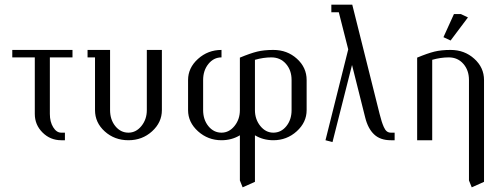

<svg xmlns="http://www.w3.org/2000/svg" viewBox="-20 -596 2141 816"><path d="M32.2 -352.1V-383.8H288.1V-352.1H191.9V-111.8Q191.9 -78.1 206.1 -55.2Q220.2 -32.2 240.2 -32.2H255.9V0H240.2Q193.8 0 160.9 -32.7Q127.9 -65.4 127.9 -111.8V-352.1Z M352.1 -352.1V-383.8H447.8V-127.9Q447.8 -87.4 470.2 -59.8Q492.7 -32.2 525.9 -32.2Q558.1 -32.2 581.1 -60.5Q604 -88.9 604 -127.9V-383.8H668V-127.9Q668 -75.7 626.2 -37.8Q584.5 0 525.9 0Q466.8 0 425.3 -37.4Q383.8 -74.7 383.8 -127.9V-352.1Z M779.3 -127.9V-255.9Q779.3 -307.6 821.5 -345.7Q863.8 -383.8 921.4 -383.8V-352.1Q888.2 -352.1 865.7 -324.2Q843.3 -296.4 843.3 -255.9V-127.9Q843.3 -87.4 865.7 -59.8Q888.2 -32.2 921.4 -32.2Q953.6 -32.2 976.6 -60.5Q999.5 -88.9 999.5 -127.9V-351.1Q1043.9 -369.6 1073 -376.7Q1102.1 -383.8 1141.6 -383.8Q1200.7 -383.8 1241.9 -346.4Q1283.2 -309.1 1283.2 -255.9V-127.9Q1283.2 -76.2 1241.2 -38.1Q1199.2 0 1141.6 0Q1098.6 0 1063.5 -21V176.8L1011.2 200.2L999.5 170.9V-21Q964.4 0 921.4 0Q863.8 0 821.5 -38.1Q779.3 -76.2 779.3 -127.9ZM1063.5 -127.9Q1063.5 -88.9 1086.4 -60.5Q1109.4 -32.2 1141.6 -32.2Q1174.8 -32.2 1197 -59.8Q1219.2 -87.4 1219.2 -127.9V-255.9Q1219.2 -297.4 1195.3 -324.7Q1171.4 -352.1 1133.3 -352.1Q1099.6 -352.1 1063.5 -341.8Z M1363.3 0 1460 -386.2 1419.9 -543.9H1388.2V-576.2H1477.1L1593.3 -111.8Q1598.6 -91.3 1602.1 -80.3Q1605.5 -69.3 1611.1 -56.4Q1616.7 -43.5 1624 -37.8Q1631.3 -32.2 1641.1 -32.2H1657.2V0H1641.1Q1596.2 0 1570.1 -24.7Q1543.9 -49.3 1532.2 -96.2L1476.1 -319.8L1393.1 7.8Z M1752.9 0V-351.1Q1797.4 -369.6 1826.4 -376.7Q1855.5 -383.8 1895 -383.8Q1954.1 -383.8 1995.6 -346.4Q2037.1 -309.1 2037.1 -255.9V176.8L1984.9 200.2L1973.1 170.9V-255.9Q1973.1 -297.4 1949.2 -324.7Q1925.3 -352.1 1887.2 -352.1Q1853 -352.1 1816.9 -341.8V0ZM1864.7 -438 1909.2 -536.1H1939L1968.8 -522L1895 -423.8Z"/></svg>

Font: Gawaa
Style: Regular
Weight: 400
Designer: T. Christopher White
Version: Version 1.0